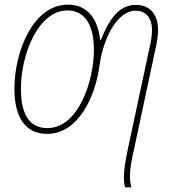

<svg xmlns="http://www.w3.org/2000/svg" viewBox="-20 -566 766 826"><path d="M518 240H545C541 224 539 210 539 194C539 160 545 127 556 79L647 -347C654 -378 660 -408 660 -437C660 -505 624 -545 565 -545C496 -545 454 -493 413 -393H411C399 -501 344 -546 273 -546C121 -546 42 -342 42 -184C42 -55 94 10 182 10C317 10 390 -149 408 -284C423 -395 481 -520 564 -520C610 -520 634 -486 634 -437C634 -412 629 -384 622 -355L531 71C520 124 513 161 513 198C513 210 514 224 518 240ZM184 -15C116 -15 70 -60 70 -184C70 -332 144 -521 270 -521C340 -521 384 -467 384 -350C384 -221 319 -15 184 -15Z"/></svg>

Font: Noto Serif SemiCondensed Thin
Style: Italic
Weight: 100
Width: 4
Italic angle: -12°
Designer: Monotype Design Team
Foundry: Monotype Imaging Inc.
Version: Version 2.013